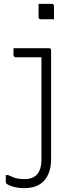

<svg xmlns="http://www.w3.org/2000/svg" viewBox="-20 -776 390 996"><path d="M234 -526Q238 -526 240.5 -524.5Q243 -523 244 -520.5Q245 -518 245 -515Q245 -454 245 -397.5Q245 -341 245 -287Q245 -233 245 -178.5Q245 -124 245 -68Q245 -12 245 50Q245 84 236.5 111.5Q228 139 211 159Q194 179 167.5 189.5Q141 200 105 200Q82 200 63 196Q44 192 31 186.5Q18 181 13 176Q12 174 11 172.5Q10 171 10 168Q10 159 10 150Q10 141 10 132H22Q37 139 49.5 144Q62 149 76 151Q90 153 108 153Q129 153 145 147Q161 141 172 129Q180 120 185 108.5Q190 97 192.5 82.5Q195 68 195 50Q195 -22 195 -87Q195 -152 195 -214.5Q195 -277 195 -342Q195 -407 195 -479H184Q169 -479 153.5 -479Q138 -479 122.5 -479Q107 -479 91.5 -479Q76 -479 61 -479Q57 -479 53.5 -482.5Q50 -486 50 -490Q50 -499 50 -508Q50 -517 50 -526Q73 -526 96 -526Q119 -526 142 -526Q165 -526 188 -526Q211 -526 234 -526ZM180 -756Q189 -756 197.5 -756Q206 -756 214.5 -756Q223 -756 231.5 -756Q240 -756 249 -756Q254 -756 257 -753Q260 -750 260 -745V-676Q251 -676 242.5 -676Q234 -676 225.5 -676Q217 -676 208.5 -676Q200 -676 191 -676Q186 -676 183 -679Q180 -682 180 -687Z"/></svg>

Font: Recursive Light
Style: Regular
Weight: 300
Version: Version 1.085